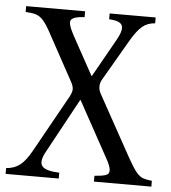

<svg xmlns="http://www.w3.org/2000/svg" viewBox="-50 -711 675 756"><g transform="rotate(5 288.0 -332.5)"><path d="M0 0V-23Q32 -25 54.5 -42.5Q77 -60 99 -100L225 -326Q233 -341 234 -352.5Q235 -364 227 -380L126 -565Q108 -599 94 -615Q80 -631 64 -636Q48 -641 23 -642V-665H256V-642Q214 -640 203.5 -627Q193 -614 220 -565L303 -414H305L390 -565Q412 -604 404.5 -622Q397 -640 353 -642V-665H535V-642Q505 -640 484.5 -623Q464 -606 440 -565L347 -405Q330 -377 345 -348L482 -100Q502 -65 515 -49.5Q528 -34 542 -29.5Q556 -25 576 -23V0H349V-23Q379 -25 393.5 -30Q408 -35 407 -51Q406 -67 387 -100L269 -315H267L150 -100Q128 -60 142 -42.5Q156 -25 210 -23V0Z"/></g></svg>

Font: Bona Nova
Style: Regular
Weight: 400
Designer: Mateusz Machalski
Foundry: Capitalics
Version: Version 4.001; ttfautohint (v1.8.3)